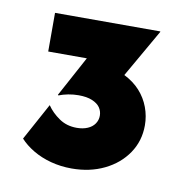

<svg xmlns="http://www.w3.org/2000/svg" viewBox="-52 -853 459 469"><g transform="rotate(10 177.0 -618.5)"><path d="M154.2 -434.7Q127.1 -434.7 102.4 -441.3Q77.8 -447.9 58 -459.7Q38.2 -471.5 25 -486.1L75 -577.8Q86.8 -560.4 105.6 -547.6Q124.3 -534.7 149.3 -534.7Q164.6 -534.7 176 -539.6Q187.5 -544.4 193.8 -553.5Q200 -562.5 200 -573.6Q200 -584.7 193.8 -593.8Q187.5 -602.8 174.3 -608.3Q161.1 -613.9 140.3 -613.9Q127.8 -613.9 114.9 -611.5Q102.1 -609 91.7 -604.9L90.3 -606.2L144.4 -706.2H48.6V-802.1H309.7V-800.7L241.7 -681.9Q265.3 -670.1 280.9 -652.8Q296.5 -635.4 304.5 -613.9Q312.5 -592.4 312.5 -569.4Q312.5 -530.6 291.7 -500Q270.8 -469.4 235.1 -452.1Q199.3 -434.7 154.2 -434.7Z"/></g></svg>

Font: Afacad Flux ExtraBold
Style: Regular
Weight: 800
Designer: Kristian Moeller
Foundry: Dicotype
Version: Version 1.100